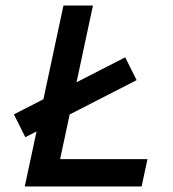

<svg xmlns="http://www.w3.org/2000/svg" viewBox="-20 -670 620 690"><path d="M71 -177 30 -259 430 -464 471 -382ZM69 0 208 -650H314L196 -98H510L489 0Z"/></svg>

Font: Sometype Mono SemiBold
Style: Italic
Weight: 600
Italic angle: -12°
Designer: Ryoichi Tsunekawa
Foundry: Dharma Type
Version: Version 1.001